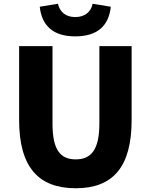

<svg xmlns="http://www.w3.org/2000/svg" viewBox="-20 -990 803 1024"><path d="M384 14C582 14 682 -99 682 -350V-744H510V-331C510 -190 465 -140 384 -140C302 -140 260 -190 260 -331V-744H82V-350C82 -99 185 14 384 14ZM381 -796C497 -796 560 -850 571 -954L474 -970C465 -925 431 -899 381 -899C332 -899 299 -925 289 -970L192 -954C203 -850 267 -796 381 -796Z"/></svg>

Font: Noto Sans CJK Black
Style: Bold
Weight: 900
Designer: Ryoko NISHIZUKA (kana & ideographs); Paul D. Hunt (Latin, Greek & Cyrillic); Wenlong ZHANG (bopomofo); Sandoll Communica
Foundry: Adobe Systems Incorporated
Version: Version 1.000;PS 1;hotconv 1.0.78;makeotf.lib2.5.61930